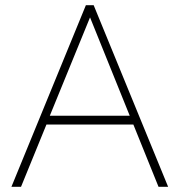

<svg xmlns="http://www.w3.org/2000/svg" viewBox="-20 -720 692 740"><path d="M24 0 311 -700H341L628 0H591L494 -240H159L61 0ZM172 -274H480L327 -653Z"/></svg>

Font: Zen Kaku Gothic Antique Light
Style: Regular
Weight: 300
Designer: Yoshimichi Ohira
Foundry: Positype
Version: Version 1.001